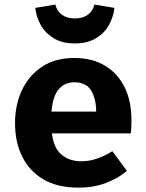

<svg xmlns="http://www.w3.org/2000/svg" viewBox="-20 -822 655 859"><path d="M212.3 -225.1Q220.5 -158.5 255.9 -129.5Q291.3 -100.5 343.1 -100.5Q380.5 -100.5 415.4 -112.8Q450.3 -125.1 482.6 -145.6L547.7 -57.4Q509.2 -24.6 454.6 -3.6Q400 17.4 330.3 17.4Q236.9 17.4 173.8 -19.7Q110.8 -56.9 79 -122.1Q47.2 -187.2 47.2 -271.8Q47.2 -352.3 77.9 -418.2Q108.7 -484.1 167.9 -523.3Q227.2 -562.6 312.8 -562.6Q390.8 -562.6 447.9 -529.2Q505.1 -495.9 536.7 -433.3Q568.2 -370.8 568.2 -283.1Q568.2 -269.2 567.4 -253.3Q566.7 -237.4 565.1 -225.1ZM312.8 -453.8Q269.2 -453.8 242.6 -422.6Q215.9 -391.3 210.3 -322.6H410.3Q409.7 -382.1 387.2 -417.9Q364.6 -453.8 312.8 -453.8ZM314.9 -627.7Q258.5 -627.7 220.8 -650.5Q183.1 -673.3 162.6 -709.7Q142.1 -746.2 137.9 -786.7L227.7 -801.5Q234.9 -772.3 257.2 -755.9Q279.5 -739.5 314.9 -739.5Q350.3 -739.5 372.8 -755.9Q395.4 -772.3 402.1 -801.5L491.8 -786.7Q487.7 -746.2 467.2 -709.7Q446.7 -673.3 408.7 -650.5Q370.8 -627.7 314.9 -627.7Z"/></svg>

Font: Fira Code
Style: Bold
Weight: 700
Monospace: yes
Designer: Carrois Corporate, Edenspiekermann AG, Nikita Prokopov
Foundry: Carrois Corporate, Edenspiekermann AG, Nikita Prokopov
Version: Version 6.000; ttfautohint (v1.8.2) -l 8 -r 50 -G 200 -x 14 